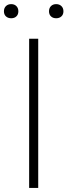

<svg xmlns="http://www.w3.org/2000/svg" viewBox="-52 -932 335 952"><path d="M92.5 0V-740H137.5V0ZM226.5 -841.5Q210.5 -841.5 200.8 -850.8Q191 -860 191 -876Q191 -892 200.8 -901.8Q210.5 -911.5 226.5 -911.5Q242.5 -911.5 252.5 -901.8Q262.5 -892 262.5 -876Q262.5 -860 252.5 -850.8Q242.5 -841.5 226.5 -841.5ZM3.5 -841.5Q-12.5 -841.5 -22.5 -850.8Q-32.5 -860 -32.5 -876Q-32.5 -892 -22.5 -901.8Q-12.5 -911.5 3.5 -911.5Q19.5 -911.5 29.2 -901.8Q39 -892 39 -876Q39 -860 29.2 -850.8Q19.5 -841.5 3.5 -841.5Z"/></svg>

Font: Encode Sans XLt
Style: Regular
Weight: 200
Designer: Multiple Designers
Foundry: Impallari Type
Version: Version 3.002; ttfautohint (v1.8.3) -l 8 -r 50 -G 200 -x 14 